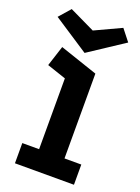

<svg xmlns="http://www.w3.org/2000/svg" viewBox="-163 -837 660 902"><g transform="rotate(20 167.5 -386.0)"><path d="M31 0V-101H115V-455L20 -487L53 -589L242 -525V-101H326V0ZM34 -772 161 -711 292 -772 337 -715 161 -599 -16 -715Z"/></g></svg>

Font: Podkova ExtraBold
Style: Regular
Weight: 800
Designer: Ilya Yudin
Foundry: Cyreal (www.cyreal.org)
Version: Version 2.103